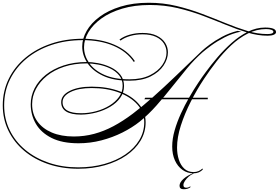

<svg xmlns="http://www.w3.org/2000/svg" viewBox="-70 -981 2014 1387"><path d="M1328 271Q1283 271 1248 246Q1213 221 1193.5 177.5Q1174 134 1174 78Q1174 22 1191.5 -39Q1209 -100 1237 -161Q1265 -222 1297.5 -278.5Q1330 -335 1361.5 -382Q1393 -429 1417 -461Q1454 -512 1501.5 -567.5Q1549 -623 1604 -672Q1659 -721 1720 -751.5Q1781 -782 1845 -782Q1884 -782 1904 -774Q1924 -766 1924 -749Q1924 -737 1907.5 -730Q1891 -723 1864 -723Q1793 -723 1718.5 -745.5Q1644 -768 1563.5 -801Q1483 -834 1396 -867Q1309 -900 1213.5 -922.5Q1118 -945 1013 -945Q901 -945 812.5 -918.5Q724 -892 662.5 -847.5Q601 -803 569 -749Q537 -695 537 -640Q537 -581 573 -527.5Q609 -474 682 -441Q755 -408 865 -408Q953 -408 1012.5 -437.5Q1072 -467 1102.5 -511.5Q1133 -556 1133 -601Q1133 -636 1114.5 -666Q1096 -696 1057.5 -714.5Q1019 -733 960 -733Q912 -733 870.5 -721Q829 -709 801 -688L793 -695Q823 -718 867 -730.5Q911 -743 960 -743Q1022 -743 1062.5 -723Q1103 -703 1123 -671.5Q1143 -640 1143 -603Q1143 -555 1111.5 -507.5Q1080 -460 1018 -429Q956 -398 864 -398Q750 -398 674.5 -433.5Q599 -469 561.5 -525.5Q524 -582 524 -645Q524 -702 556 -758Q588 -814 650 -860Q712 -906 801.5 -933.5Q891 -961 1005 -961Q1109 -961 1204.5 -938Q1300 -915 1388.5 -881.5Q1477 -848 1558.5 -814.5Q1640 -781 1715.5 -758Q1791 -735 1861 -735Q1885 -735 1895 -739.5Q1905 -744 1905 -752Q1905 -760 1891 -765.5Q1877 -771 1852 -771Q1783 -771 1719.5 -738.5Q1656 -706 1600 -653.5Q1544 -601 1495 -538Q1446 -475 1405 -413Q1353 -335 1308.5 -247.5Q1264 -160 1236.5 -74.5Q1209 11 1209 85Q1209 132 1222 172.5Q1235 213 1261.5 237.5Q1288 262 1328 262Q1349 262 1364.5 255Q1380 248 1393 236L1395 244Q1382 257 1366 264Q1350 271 1328 271ZM495 238Q377 238 277.5 204Q178 170 104.5 108Q31 46 -9.5 -37.5Q-50 -121 -50 -220Q-50 -323 -7 -411Q36 -499 114 -564Q192 -629 297.5 -665Q403 -701 527 -701Q655 -701 753.5 -659Q852 -617 904 -540L897 -533Q846 -609 750.5 -650Q655 -691 527 -691Q405 -691 301.5 -656Q198 -621 121.5 -557.5Q45 -494 2.5 -408Q-40 -322 -40 -220Q-40 -123 0 -41Q40 41 112 101Q184 161 281.5 194.5Q379 228 495 228Q597 228 684 203.5Q771 179 835.5 135Q900 91 936 31.5Q972 -28 972 -98Q972 -170 923 -225.5Q874 -281 788 -313Q702 -345 592 -345Q498 -345 440 -316.5Q382 -288 382 -243Q382 -163 516 -163Q571 -163 624.5 -177.5Q678 -192 721 -218.5Q764 -245 790 -281Q816 -317 816 -362Q816 -406 790.5 -437Q765 -468 725 -487Q685 -506 640 -514.5Q595 -523 556 -523Q466 -523 393.5 -499Q321 -475 269.5 -433.5Q218 -392 190 -339Q162 -286 162 -228Q162 -157 199.5 -104.5Q237 -52 304.5 -23.5Q372 5 463 5Q539 5 610 -14Q681 -33 749.5 -69.5Q818 -106 889 -159.5Q960 -213 1037 -281.5Q1114 -350 1200.5 -433Q1287 -516 1387 -612Q1406 -630 1444 -658.5Q1482 -687 1534 -715Q1586 -743 1646 -758L1672 -753Q1608 -740 1553 -711.5Q1498 -683 1457 -653Q1416 -623 1393 -603Q1335 -552 1281 -487Q1227 -422 1172.5 -353Q1118 -284 1060.5 -219Q1003 -154 940 -103Q885 -59 814 -23.5Q743 12 662.5 33Q582 54 497 54Q379 54 302.5 15.5Q226 -23 189 -87Q152 -151 152 -228Q152 -288 180 -343Q208 -398 261 -440.5Q314 -483 389 -508Q464 -533 557 -533Q593 -533 639 -524.5Q685 -516 728 -496Q771 -476 798.5 -442.5Q826 -409 826 -360Q826 -313 799 -275Q772 -237 726.5 -210Q681 -183 626.5 -168.5Q572 -154 516 -153Q372 -153 372 -243Q372 -293 433 -324Q494 -355 592 -355Q705 -355 793 -322Q881 -289 931.5 -231Q982 -173 982 -98Q982 -26 945.5 35Q909 96 843 141.5Q777 187 688 212.5Q599 238 495 238ZM973 -264 979 -275H1431V-264ZM1305 364V372Q1286 386 1257 386Q1227 386 1227 361Q1227 336 1256.5 310.5Q1286 285 1328 269L1327 274Q1310 280 1293.5 294.5Q1277 309 1266 325.5Q1255 342 1255 356Q1255 375 1275 375Q1294 375 1305 364Z"/></svg>

Font: Ballet 24pt
Style: Regular
Weight: 400
Designer: Maximiliano R. Sproviero
Foundry: Omnibus-Type
Version: Version 1.100